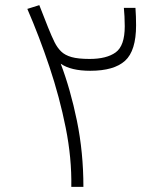

<svg xmlns="http://www.w3.org/2000/svg" viewBox="-20 -724 626 744"><path d="M256.3 0Q258.3 -110.8 234.6 -229.2Q210.9 -347.7 171.6 -465.1Q132.3 -582.5 85.9 -689.5L132.3 -704.1Q152.3 -652.3 166.5 -617.2Q180.7 -582 191.4 -560.5Q202.1 -539.1 216.8 -524.7Q231.4 -510.3 257.1 -502.9Q282.7 -495.6 327.1 -495.6Q393.1 -495.6 428.2 -521Q463.4 -546.4 463.4 -622.1Q463.4 -641.6 462.4 -659.9Q461.4 -678.2 460 -693.4H504.9Q507.3 -660.6 507.3 -626Q507.3 -527.3 464.6 -488.5Q421.9 -449.7 329.6 -449.7Q254.9 -449.7 215.3 -477.1Q252.9 -378.4 278.1 -255.9Q303.2 -133.3 303.2 0Z"/></svg>

Font: Cascadia Mono ExtraLight
Style: Regular
Weight: 200
Monospace: yes
Designer: Aaron Bell
Foundry: Saja Typeworks
Version: Version 2404.023; ttfautohint (v1.8.4)